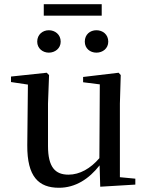

<svg xmlns="http://www.w3.org/2000/svg" viewBox="-20 -873 700 908"><path d="M211 -624C240 -624 267 -644 267 -676C267 -710 240 -730 211 -730C182 -730 156 -710 156 -676C156 -644 182 -624 211 -624ZM436 -624C466 -624 492 -644 492 -676C492 -710 466 -730 436 -730C406 -730 381 -710 381 -676C381 -644 406 -624 436 -624ZM187 -799H461V-853H187ZM454 10 620 0V-28L547 -35V-383L551 -518L541 -529L373 -509V-484L452 -474L450 -125C408 -76 357 -47 304 -47C242 -47 207 -81 207 -183V-383L212 -518L201 -529L32 -511V-485L112 -473L109 -186C108 -37 163 15 259 15C337 15 401 -27 451 -91Z"/></svg>

Font: Source Han Serif CN Medium
Style: Regular
Weight: 500
Designer: Ryoko NISHIZUKA 西塚涼子 (kana & ideographs); Frank Grießhammer (Latin, Greek & Cyrillic); Wenlong ZHANG 张文龙 (bopomofo); San
Foundry: Adobe
Version: Version 2.002;hotconv 1.1.0;makeotfexe 2.6.0